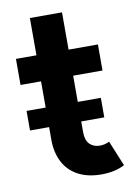

<svg xmlns="http://www.w3.org/2000/svg" viewBox="-80 -732 558 793"><g transform="rotate(-10 199.0 -336.0)"><path d="M101.6 -168.9V-222.2H21.5V-304.2H101.6V-414.1H15.6V-523.4H101.6V-679.7H236.3V-523.4H359.4V-414.1H236.3V-304.2H333V-222.2H236.3V-176.8Q236.3 -143.1 252.7 -126.7Q269 -110.4 294.9 -110.4Q316.9 -110.4 335 -120.1L378.9 -13.7Q338.9 7.8 281.2 7.8Q223.1 7.8 182.6 -14.4Q142.1 -36.6 121.8 -76.7Q101.6 -116.7 101.6 -168.9Z"/></g></svg>

Font: Reddit Sans
Style: Bold
Weight: 700
Designer: Stephen Hutchings
Foundry: Reddit
Version: Version 1.013